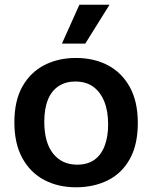

<svg xmlns="http://www.w3.org/2000/svg" viewBox="-20 -782 647 815"><path d="M303 13Q226 13 167 -18.5Q108 -50 74.5 -111.5Q41 -173 41 -263Q41 -355 75.5 -415.5Q110 -476 169 -506Q228 -536 302 -536Q379 -536 438 -505Q497 -474 531 -412.5Q565 -351 565 -260Q565 -168 531 -107Q497 -46 437.5 -16.5Q378 13 303 13ZM308 -83Q350 -83 379 -102.5Q408 -122 423.5 -161Q439 -200 439 -254Q439 -311 422.5 -351.5Q406 -392 375.5 -414Q345 -436 299 -436Q259 -436 229 -416.5Q199 -397 183.5 -359Q168 -321 168 -265Q168 -177 205.5 -130Q243 -83 308 -83ZM342 -597H243L317 -762H445Z"/></svg>

Font: Bricolage Grotesque 96pt ExtraBold SemiBold
Style: Regular
Weight: 600
Version: Version 1.001;gftools[0.9.33.dev8+g029e19f]